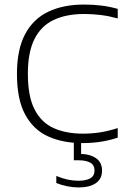

<svg xmlns="http://www.w3.org/2000/svg" viewBox="-20 -622 560 844"><path d="M342 7Q257 7 192.2 -22Q127.5 -51 91 -117.8Q54.5 -184.5 54.5 -297Q54.5 -404 90.2 -471.5Q126 -539 192.2 -570.5Q258.5 -602 349.5 -602Q390 -602 426 -597.5Q462 -593 497.5 -583V-541Q461.5 -551 424.8 -555.8Q388 -560.5 350 -560.5Q271 -560.5 215.8 -534.2Q160.5 -508 131.5 -450.2Q102.5 -392.5 102.5 -298Q102.5 -198 132.2 -140.5Q162 -83 216.2 -58.8Q270.5 -34.5 344 -34.5Q383.5 -34.5 419.2 -40Q455 -45.5 497.5 -59V-17Q462 -5 423.5 1Q385 7 342 7ZM325.5 202Q301.5 202 275.5 196.8Q249.5 191.5 227.5 182.5V151.5Q256 163 279 167.8Q302 172.5 325 172.5Q358.5 172.5 377 161.8Q395.5 151 395.5 127.5Q395.5 104 377 93.2Q358.5 82.5 324 82.5H304.5V-10H336.5V70.5L328.5 54.5Q374 54.5 401.2 72.8Q428.5 91 428.5 128Q428.5 165 400.8 183.5Q373 202 325.5 202Z"/></svg>

Font: Encode Sans SC SemiExpanded ExtraLight
Style: Regular
Weight: 250
Width: 6
Designer: Multiple Designers
Foundry: Impallari Type
Version: Version 3.002